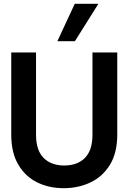

<svg xmlns="http://www.w3.org/2000/svg" viewBox="-20 -975 674 1007"><path d="M314 12Q237 12 175 -18.5Q113 -49 76 -111.5Q39 -174 39 -269V-700H169V-268Q169 -187 208.5 -147Q248 -107 317 -107Q386 -107 425.5 -147Q465 -187 465 -268V-700H595V-269Q595 -174 557 -111.5Q519 -49 455 -18.5Q391 12 314 12ZM281 -759 372 -955H496L373 -759Z"/></svg>

Font: HostGroteskBold
Style: Bold
Weight: 700
Designer: Doukan Karapınar based on Poppins by Indian Type Foundry, Jonny Pinhorn
Foundry: Element Type
Version: Version 1.001; ttfautohint (v1.8.4.7-5d5b)